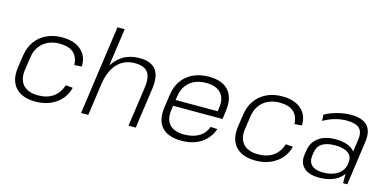

<svg xmlns="http://www.w3.org/2000/svg" viewBox="-70 -1137 3118 1541"><g transform="rotate(15 1488.5 -366.5)"><path d="M267 7Q194 7 145 -19.5Q96 -46 74.5 -96Q53 -146 62 -215L78 -325Q88 -393 123.5 -443Q159 -493 216 -520Q273 -547 345 -547Q446 -547 502.5 -497.5Q559 -448 556 -362L495 -357Q492 -425 453 -459Q414 -493 337 -493Q283 -493 240.5 -472.5Q198 -452 171.5 -414.5Q145 -377 138 -325L122 -215Q111 -136 151.5 -91.5Q192 -47 275 -47Q350 -47 399.5 -81.5Q449 -116 471 -183L530 -178Q509 -93 438 -43Q367 7 267 7Z M1088 -331Q1100 -418 1069.5 -458Q1039 -498 962 -498Q873 -498 816.5 -437.5Q760 -377 744 -264L702 -199L712 -264Q733 -401 804 -474Q875 -547 989 -547Q1085 -547 1124.5 -494Q1164 -441 1148 -331L1101 0H1041ZM751 -740H811L757 -357L707 0H647Z M1481 7Q1407 7 1359 -18.5Q1311 -44 1291 -93.5Q1271 -143 1281 -214L1297 -326Q1307 -395 1342 -444.5Q1377 -494 1434 -520.5Q1491 -547 1565 -547Q1677 -547 1729 -486.5Q1781 -426 1765 -316L1756 -247H1334L1341 -297H1714L1700 -277L1707 -330Q1718 -407 1678 -450Q1638 -493 1557 -493Q1472 -493 1420 -449Q1368 -405 1357 -325L1340 -209Q1330 -130 1368.5 -88.5Q1407 -47 1489 -47Q1563 -47 1612 -76.5Q1661 -106 1680 -161L1737 -158Q1709 -79 1642.5 -36Q1576 7 1481 7Z M2096 7Q2023 7 1974 -19.5Q1925 -46 1903.5 -96Q1882 -146 1891 -215L1907 -325Q1917 -393 1952.5 -443Q1988 -493 2045 -520Q2102 -547 2174 -547Q2275 -547 2331.5 -497.5Q2388 -448 2385 -362L2324 -357Q2321 -425 2282 -459Q2243 -493 2166 -493Q2112 -493 2069.5 -472.5Q2027 -452 2000.5 -414.5Q1974 -377 1967 -325L1951 -215Q1940 -136 1980.5 -91.5Q2021 -47 2104 -47Q2179 -47 2228.5 -81.5Q2278 -116 2300 -183L2359 -178Q2338 -93 2267 -43Q2196 7 2096 7Z M2823 -173 2851 -369Q2860 -434 2829.5 -463.5Q2799 -493 2723 -493Q2674 -493 2625 -479Q2576 -465 2532 -439L2529 -490Q2557 -507 2593 -519.5Q2629 -532 2668 -539.5Q2707 -547 2742 -547Q2839 -547 2881 -502.5Q2923 -458 2911 -369L2859 0H2824ZM2623 7Q2540 7 2498 -32.5Q2456 -72 2466 -142L2471 -175Q2481 -246 2534.5 -285.5Q2588 -325 2675 -325Q2767 -325 2815.5 -287.5Q2864 -250 2854 -180L2849 -145Q2839 -74 2778.5 -33.5Q2718 7 2623 7ZM2646 -41Q2719 -41 2766.5 -72.5Q2814 -104 2821 -156L2823 -172Q2831 -222 2794 -249.5Q2757 -277 2684 -277Q2617 -277 2577.5 -252.5Q2538 -228 2530 -167L2528 -153Q2520 -98 2551 -69.5Q2582 -41 2646 -41Z"/></g></svg>

Font: Pathway Extreme 8pt Thin
Style: Italic
Weight: 100
Italic angle: -8°
Designer: Eduardo Rodriguez Tunni
Foundry: Eduardo Rodriguez Tunni
Version: Version 1.000